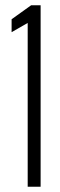

<svg xmlns="http://www.w3.org/2000/svg" viewBox="-20 -708 228 728"><path d="M85 0V-621L24 -586V-635L98 -688H134V0Z"/></svg>

Font: Saira UltraCondensed Light
Style: Regular
Weight: 300
Width: 1
Designer: Hector Gatti with collaboration of the Omnibus-Type team
Foundry: Omnibus-Type
Version: Version 1.101